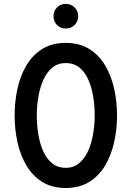

<svg xmlns="http://www.w3.org/2000/svg" viewBox="-20 -926 656 958"><path d="M308 12Q239.5 12 191 -18.2Q142.5 -48.5 112 -100Q81.5 -151.5 67.2 -216.2Q53 -281 53 -350Q53 -419 67.2 -483.8Q81.5 -548.5 112 -600Q142.5 -651.5 191 -681.8Q239.5 -712 308 -712Q376.5 -712 425.2 -681.8Q474 -651.5 504.5 -600Q535 -548.5 549.5 -483.8Q564 -419 564 -350Q564 -281 549.5 -216.2Q535 -151.5 504.5 -100Q474 -48.5 425.2 -18.2Q376.5 12 308 12ZM308 -88.5Q346.5 -88.5 374 -111Q401.5 -133.5 418.8 -171Q436 -208.5 444.2 -255.2Q452.5 -302 452.5 -350Q452.5 -402 444.2 -448.8Q436 -495.5 419 -532.2Q402 -569 374.5 -590.2Q347 -611.5 308 -611.5Q269.5 -611.5 242 -589.2Q214.5 -567 197.2 -529.5Q180 -492 171.8 -445.2Q163.5 -398.5 163.5 -350Q163.5 -298.5 171.8 -251.8Q180 -205 197.2 -168Q214.5 -131 242 -109.8Q269.5 -88.5 308 -88.5ZM308 -783.5Q282 -783.5 264.5 -801.2Q247 -819 247 -845Q247 -871.5 264.5 -889Q282 -906.5 308 -906.5Q334.5 -906.5 352.2 -889Q370 -871.5 370 -845Q370 -819 352.2 -801.2Q334.5 -783.5 308 -783.5Z"/></svg>

Font: Overpass Mono Light SemiBold
Style: Regular
Weight: 600
Monospace: yes
Version: Version 4.000